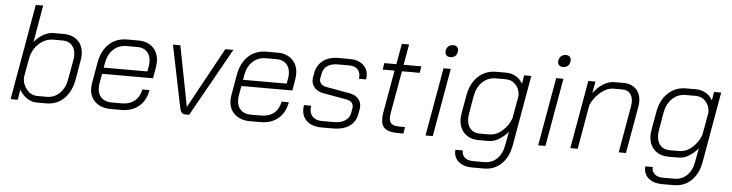

<svg xmlns="http://www.w3.org/2000/svg" viewBox="-51 -948 5332 1399"><g transform="rotate(5 2615.0 -248.5)"><path d="M103 -76 90 0H38L161 -700H215L168 -429Q196 -465 234 -486Q272 -507 310 -507H380Q448 -507 487 -469Q526 -431 526 -365Q526 -353 522 -325L498 -185Q482 -95 429.5 -43.5Q377 8 300 8H231Q191 8 157 -15Q123 -38 103 -76ZM299 -40Q355 -40 394 -79Q433 -118 444 -185L469 -325Q472 -343 472 -358Q472 -405 447 -432Q422 -459 379 -459H312Q255 -459 209.5 -419.5Q164 -380 148 -316L121 -166Q121 -115 153 -77.5Q185 -40 231 -40Z M616 -132Q616 -149 619 -167L646 -322Q662 -409 714.5 -458Q767 -507 846 -507H927Q995 -507 1035.5 -468Q1076 -429 1076 -364Q1076 -346 1073 -326L1059 -242H686L673 -167Q671 -157 671 -139Q671 -94 698 -67Q725 -40 772 -40H848Q905 -40 941.5 -70Q978 -100 988 -154H1041Q1027 -77 976.5 -34.5Q926 8 848 8H772Q700 8 658 -30.5Q616 -69 616 -132ZM1013 -288 1020 -326Q1023 -343 1023 -357Q1023 -404 997 -431.5Q971 -459 927 -459H846Q789 -459 750 -422.5Q711 -386 700 -322L694 -288Z M1276 -40 1182 -499H1236L1322 -57H1323L1565 -499H1624L1344 0H1318Q1300 0 1290.5 -9.5Q1281 -19 1276 -40Z M1635 -132Q1635 -149 1638 -167L1665 -322Q1681 -409 1733.5 -458Q1786 -507 1865 -507H1946Q2014 -507 2054.5 -468Q2095 -429 2095 -364Q2095 -346 2092 -326L2078 -242H1705L1692 -167Q1690 -157 1690 -139Q1690 -94 1717 -67Q1744 -40 1791 -40H1867Q1924 -40 1960.5 -70Q1997 -100 2007 -154H2060Q2046 -77 1995.5 -34.5Q1945 8 1867 8H1791Q1719 8 1677 -30.5Q1635 -69 1635 -132ZM2032 -288 2039 -326Q2042 -343 2042 -357Q2042 -404 2016 -431.5Q1990 -459 1946 -459H1865Q1808 -459 1769 -422.5Q1730 -386 1719 -322L1713 -288Z M2169 -113Q2169 -128 2172 -143H2224Q2222 -127 2222 -121Q2222 -83 2246 -61Q2270 -39 2312 -39H2398Q2448 -39 2479.5 -58.5Q2511 -78 2518 -111L2525 -150Q2526 -154 2526 -161Q2526 -181 2513 -194Q2500 -207 2477 -211L2308 -241Q2266 -248 2242 -272.5Q2218 -297 2218 -332Q2218 -342 2219 -348L2225 -382Q2236 -441 2279.5 -474Q2323 -507 2390 -507H2475Q2536 -507 2572 -476Q2608 -445 2608 -394Q2608 -387 2606 -369H2554Q2555 -375 2555 -386Q2555 -421 2533.5 -440.5Q2512 -460 2475 -460H2390Q2344 -460 2315 -439.5Q2286 -419 2279 -382L2273 -350Q2272 -346 2272 -339Q2272 -319 2286.5 -305.5Q2301 -292 2327 -288L2495 -258Q2535 -251 2557.5 -227Q2580 -203 2580 -169Q2580 -158 2579 -152L2571 -110Q2561 -54 2515.5 -23Q2470 8 2398 8H2312Q2246 8 2207.5 -25Q2169 -58 2169 -113Z M2748 -96Q2748 -119 2752 -140L2807 -451H2720L2728 -499H2816L2843 -650H2896L2869 -499H2999L2991 -451H2861L2806 -140Q2803 -122 2803 -108Q2803 -76 2820.5 -62Q2838 -48 2877 -48H2919L2911 0H2870Q2807 0 2777.5 -22Q2748 -44 2748 -96Z M3165 -619Q3165 -643 3179.5 -658Q3194 -673 3218 -673Q3235 -673 3245 -663.5Q3255 -654 3255 -638Q3255 -613 3240.5 -598.5Q3226 -584 3203 -584Q3186 -584 3175.5 -593.5Q3165 -603 3165 -619ZM3161 -499H3214L3126 0H3073Z M3299 85H3353Q3351 117 3373 136.5Q3395 156 3433 156H3517Q3572 156 3609.5 119.5Q3647 83 3658 18L3676 -80Q3645 -43 3608 -21.5Q3571 0 3536 0H3463Q3395 0 3356 -39.5Q3317 -79 3317 -145Q3317 -158 3321 -186L3344 -315Q3359 -404 3413 -455.5Q3467 -507 3546 -507H3620Q3658 -507 3691 -487.5Q3724 -468 3740 -436L3751 -499H3803L3712 18Q3696 105 3644.5 154Q3593 203 3517 203H3433Q3368 203 3331 170.5Q3294 138 3299 85ZM3535 -48Q3586 -48 3630.5 -87.5Q3675 -127 3693 -180L3723 -346Q3723 -395 3693.5 -427Q3664 -459 3620 -459H3547Q3490 -459 3449.5 -420.5Q3409 -382 3397 -315L3375 -186Q3372 -168 3372 -151Q3372 -103 3396.5 -75.5Q3421 -48 3464 -48Z M3989 -619Q3989 -643 4003.5 -658Q4018 -673 4042 -673Q4059 -673 4069 -663.5Q4079 -654 4079 -638Q4079 -613 4064.5 -598.5Q4050 -584 4027 -584Q4010 -584 3999.5 -593.5Q3989 -603 3989 -619ZM3985 -499H4038L3950 0H3897Z M4220 -499H4272L4257 -414Q4291 -459 4331 -483Q4371 -507 4410 -507H4475Q4534 -507 4568.5 -473Q4603 -439 4603 -380Q4603 -369 4599 -341L4539 0H4486L4546 -342Q4549 -359 4549 -374Q4549 -413 4529 -436Q4509 -459 4473 -459H4408Q4363 -459 4316.5 -422Q4270 -385 4243 -326L4186 0H4132Z M4688 85H4742Q4740 117 4762 136.5Q4784 156 4822 156H4906Q4961 156 4998.5 119.5Q5036 83 5047 18L5065 -80Q5034 -43 4997 -21.5Q4960 0 4925 0H4852Q4784 0 4745 -39.5Q4706 -79 4706 -145Q4706 -158 4710 -186L4733 -315Q4748 -404 4802 -455.5Q4856 -507 4935 -507H5009Q5047 -507 5080 -487.5Q5113 -468 5129 -436L5140 -499H5192L5101 18Q5085 105 5033.5 154Q4982 203 4906 203H4822Q4757 203 4720 170.5Q4683 138 4688 85ZM4924 -48Q4975 -48 5019.5 -87.5Q5064 -127 5082 -180L5112 -346Q5112 -395 5082.5 -427Q5053 -459 5009 -459H4936Q4879 -459 4838.5 -420.5Q4798 -382 4786 -315L4764 -186Q4761 -168 4761 -151Q4761 -103 4785.5 -75.5Q4810 -48 4853 -48Z"/></g></svg>

Font: Bai Jamjuree Light
Style: Italic
Weight: 300
Italic angle: -10°
Version: Version 1.000; ttfautohint (v1.6)